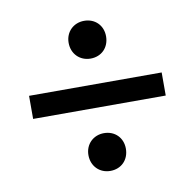

<svg xmlns="http://www.w3.org/2000/svg" viewBox="-61 -632 615 606"><g transform="rotate(-10 246.5 -329.5)"><path d="M306 -510C306 -545 281 -570 246 -570C212 -570 186 -545 186 -510C186 -474 212 -449 246 -449C281 -449 306 -474 306 -510ZM246 -89C281 -89 306 -114 306 -150C306 -185 281 -210 246 -210C212 -210 186 -185 186 -150C186 -114 212 -89 246 -89ZM459 -293V-367H34V-293Z"/></g></svg>

Font: Falling Sky
Style: Light
Weight: 400
Designer: Paul D. Hunt
Foundry: Adobe Systems Incorporated
Version: Version 1.02